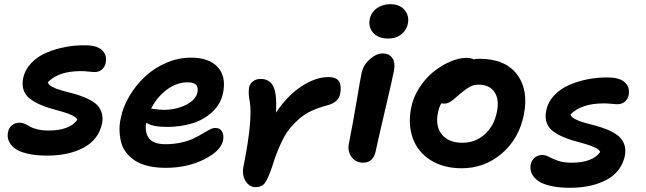

<svg xmlns="http://www.w3.org/2000/svg" viewBox="-20 -807 3070 912"><path d="M204.1 -67.9Q148.4 -67.9 108.4 -77.6Q68.4 -87.4 48.3 -103.8Q28.3 -120.1 21 -139.2Q13.7 -158.2 18.1 -179.2Q22 -199.7 36.6 -211.9Q51.3 -224.1 73.2 -224.1Q85.9 -224.1 98.9 -218.3Q111.8 -212.4 122.8 -205.6Q133.8 -198.7 157.2 -192.9Q180.7 -187 210.9 -187Q310.1 -187 347.2 -237.8Q342.3 -249.5 323.2 -258.8Q304.2 -268.1 279.1 -275.4Q253.9 -282.7 224.9 -290.8Q195.8 -298.8 169.4 -310.5Q143.1 -322.3 122.3 -337.9Q101.6 -353.5 92.5 -378.2Q83.5 -402.8 89.8 -434.1Q98.1 -475.1 127.9 -506.8Q157.7 -538.6 200.4 -556.6Q243.2 -574.7 290.5 -583.7Q337.9 -592.8 386.2 -591.8Q441.9 -591.3 465.6 -567.9Q489.3 -544.4 481.9 -508.8Q478 -488.8 464.1 -476.8Q450.2 -464.8 430.2 -464.8Q419.9 -464.8 401.1 -467Q382.3 -469.2 363.8 -469.2Q257.3 -469.2 207 -416Q210.4 -403.8 228.3 -394.3Q246.1 -384.8 271 -377.9Q295.9 -371.1 325 -363.5Q354 -356 381.3 -344.7Q408.7 -333.5 429.7 -318.4Q450.7 -303.2 460.7 -278.1Q470.7 -252.9 464.8 -220.2Q448.2 -144 377.9 -106Q307.6 -67.9 204.1 -67.9Z M766.6 -9.8Q721.7 -9.8 685.3 -18.3Q648.9 -26.9 624.3 -42.2Q599.6 -57.6 581.8 -79.3Q564 -101.1 556.6 -127.2Q549.3 -153.3 547.9 -183.6Q546.4 -213.9 553.7 -246.1Q564 -298.8 594.2 -350.1Q624.5 -401.4 667.7 -442.1Q710.9 -482.9 768.6 -508.1Q826.2 -533.2 886.7 -533.2Q972.2 -533.2 1013.7 -488.8Q1055.2 -444.3 1039.6 -365.2Q1028.3 -311.5 987.3 -274.2Q946.3 -236.8 891.4 -220.5Q836.4 -204.1 772 -204.1Q704.6 -204.1 674.8 -224.1Q666.5 -178.7 687.5 -150.4Q708.5 -122.1 765.6 -122.1Q806.2 -122.1 841.6 -130.1Q877 -138.2 899.9 -149.4Q922.9 -160.6 941.4 -171.9Q960 -183.1 975.1 -191.2Q990.2 -199.2 1002 -199.2Q1025.4 -199.2 1034.9 -182.1Q1044.4 -165 1039.6 -140.1Q1029.3 -89.8 949.2 -49.8Q869.1 -9.8 766.6 -9.8ZM870.6 -416Q819.3 -416 772.5 -381.1Q725.6 -346.2 697.8 -291Q737.3 -285.2 756.8 -285.2Q815.9 -285.2 862.8 -308.6Q909.7 -332 918 -368.2Q922.4 -392.6 911.4 -404.3Q900.4 -416 870.6 -416Z M1193.8 82Q1164.1 82 1146.2 52.5Q1128.4 22.9 1136.7 -17.1Q1181.6 -241.2 1166 -327.1Q1158.7 -363.3 1163.1 -391.1Q1166.5 -409.7 1181.9 -420.9Q1197.3 -432.1 1217.8 -432.1Q1260.7 -432.1 1278.3 -396.7Q1295.9 -361.3 1291 -272Q1346.2 -354.5 1413.1 -397.7Q1480 -440.9 1539.1 -440.9Q1578.6 -440.9 1590.8 -419.7Q1603 -398.4 1595.7 -360.8Q1587.4 -319.8 1532.7 -306.2Q1492.7 -295.9 1460 -280.5Q1427.2 -265.1 1402.3 -243.7Q1377.4 -222.2 1358.2 -198.7Q1338.9 -175.3 1323 -143.6Q1307.1 -111.8 1295.7 -82.3Q1284.2 -52.7 1272 -13.2Q1252 44.9 1237.3 63.5Q1222.7 82 1193.8 82Z M1823.2 -624Q1777.3 -624 1753.2 -650.6Q1729 -677.2 1736.3 -715.8Q1742.7 -748 1769.8 -767.6Q1796.9 -787.1 1833.5 -787.1Q1879.9 -787.1 1902.3 -758.8Q1924.8 -730.5 1917.5 -695.8Q1912.6 -667 1888.2 -645.5Q1863.8 -624 1823.2 -624ZM1705.6 -34.2Q1669.9 -34.2 1649.9 -61.5Q1629.9 -88.9 1637.2 -125Q1657.7 -228.5 1673.8 -325.4Q1689.9 -422.4 1697.3 -459Q1704.6 -496.6 1735.8 -524.9Q1767.1 -553.2 1798.3 -553.2Q1827.6 -553.2 1843 -532Q1858.4 -510.7 1851.6 -472.2Q1844.7 -435.5 1808.1 -279.8Q1771.5 -124 1764.6 -88.9Q1759.3 -63 1744.4 -48.6Q1729.5 -34.2 1705.6 -34.2Z M2173.3 -7.8Q2086.4 -7.8 2025.6 -46.1Q1964.8 -84.5 1941.2 -149.4Q1917.5 -214.4 1932.6 -293.9Q1942.4 -344.7 1971.9 -390.4Q2001.5 -436 2039.3 -466.3Q2077.1 -496.6 2118.7 -514.4Q2160.2 -532.2 2196.3 -532.2Q2215.8 -532.2 2230.5 -524.9Q2243.7 -527.8 2257.3 -527.8Q2379.4 -527.8 2435.5 -453.9Q2491.7 -379.9 2468.3 -262.2Q2445.3 -147.5 2363.3 -77.6Q2281.2 -7.8 2173.3 -7.8ZM2060.5 -272.9Q2046.9 -207.5 2078.9 -168.2Q2110.8 -128.9 2177.2 -128.9Q2237.8 -128.9 2282.7 -169.2Q2327.6 -209.5 2340.3 -275.9Q2352.5 -335 2328.6 -369.9Q2304.7 -404.8 2253.4 -404.8Q2230 -404.8 2212.2 -395Q2194.3 -385.3 2164.6 -360.8Q2159.2 -356 2146.5 -345Q2133.8 -334 2130.1 -331.3Q2126.5 -328.6 2117.9 -323.2Q2109.4 -317.9 2102.8 -316.4Q2096.2 -314.9 2087.4 -314.9Q2082.5 -314.9 2076.7 -316.9Q2064.9 -296.9 2060.5 -272.9Z M2687 85Q2642.1 85 2607.4 78.4Q2572.8 71.8 2551.8 61.3Q2530.8 50.8 2518.1 36.1Q2505.4 21.5 2501.7 6.1Q2498 -9.3 2501 -25.9Q2505.4 -45.9 2520 -58.3Q2534.7 -70.8 2557.1 -70.8Q2571.8 -70.8 2587.9 -61.8Q2604 -52.7 2630.1 -43.5Q2656.2 -34.2 2695.3 -34.2Q2793.9 -34.2 2831.1 -85Q2826.2 -96.7 2807.1 -106Q2788.1 -115.2 2762.9 -122.3Q2737.8 -129.4 2709 -137.5Q2680.2 -145.5 2653.6 -157Q2627 -168.5 2606.4 -183.8Q2585.9 -199.2 2576.9 -223.9Q2567.9 -248.5 2574.2 -279.8Q2582 -321.3 2611.8 -353.3Q2641.6 -385.3 2684.1 -403.6Q2726.6 -421.9 2773.7 -430.9Q2820.8 -439.9 2869.1 -439Q2925.3 -438.5 2949 -415Q2972.7 -391.6 2966.3 -356Q2961.9 -335.4 2947.8 -323.7Q2933.6 -312 2913.1 -312Q2902.8 -312 2884.8 -314Q2866.7 -315.9 2848.1 -315.9Q2741.2 -315.9 2689.9 -263.2Q2693.4 -251 2711.2 -241.5Q2729 -231.9 2753.9 -224.9Q2778.8 -217.8 2808.1 -210.2Q2837.4 -202.6 2864.5 -191.4Q2891.6 -180.2 2912.8 -164.8Q2934.1 -149.4 2944.1 -124.3Q2954.1 -99.1 2948.2 -66.9Q2931.6 9.3 2861.1 47.1Q2790.5 85 2687 85Z"/></svg>

Font: Shantell Sans Bouncy
Style: Italic
Weight: 600
Italic angle: -11.31°
Designer: Stephen Nixon, Anya Danilova, Shantell Martin
Foundry: Arrow Type
Version: Version 1.006;[9816181b4]